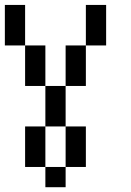

<svg xmlns="http://www.w3.org/2000/svg" viewBox="-20 -687 540 790"><path d="M0 -500V-666.7H83.3V-500ZM83.3 -166.7H166.7V0H83.3ZM83.3 -333.3V-500H166.7V-333.3ZM166.7 -166.7V-333.3H250V-166.7ZM166.7 0H250V83.3H166.7ZM250 -166.7H333.3V0H250ZM250 -333.3V-500H333.3V-333.3ZM333.3 -500V-666.7H416.7V-500Z"/></svg>

Font: GalmuriMono11 Regular
Style: Regular
Weight: 400
Designer: Lee Minseo (quiple)
Version: Version 2.399;hotconv 1.1.1;makeotfexe 2.6.0 DEVELOPMENT